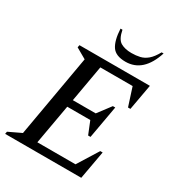

<svg xmlns="http://www.w3.org/2000/svg" viewBox="-201 -987 1024 1112"><g transform="rotate(30 311.0 -431.0)"><path d="M3 0 6 -16 90 -56 186 -604 116 -644 119 -660H590L559 -488H543L504 -609H288L245 -365H398L463 -451H479L440 -232H424L390 -316H236L189 -51H444L530 -189H546L512 0ZM397 -710Q331 -710 306 -747.5Q281 -785 277 -862H290Q301 -804 329.5 -787.5Q358 -771 402 -771Q432 -771 458 -777Q484 -783 507 -802.5Q530 -822 552 -862H565Q516 -710 397 -710Z"/></g></svg>

Font: Spectral SC Medium
Style: Italic
Weight: 500
Italic angle: -10°
Designer: Jean-Baptiste Levee
Foundry: Production Type
Version: Version 2.001